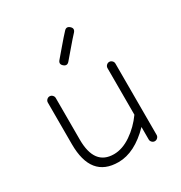

<svg xmlns="http://www.w3.org/2000/svg" viewBox="-150 -725 792 839"><g transform="rotate(-30 246.0 -305.0)"><path d="M371 -14V-77Q290 6 208 6Q70 6 70 -164V-374Q70 -382 76 -388Q82 -394 90 -394Q98 -394 104 -388Q110 -382 110 -374V-164Q110 -34 208 -34Q251 -34 295 -64Q339 -94 371 -139V-374Q371 -382 377 -388Q383 -394 391 -394Q399 -394 405 -388Q411 -382 411 -374V-14Q411 -6 405 0Q399 6 391 6Q383 6 377 0Q371 -6 371 -14ZM207 -510Q215 -519 245 -554.5Q275 -590 292 -608Q305 -623 320 -610Q335 -597 322 -582Q305 -564 275 -528.5Q245 -493 237 -484Q224 -469 209 -482Q194 -495 207 -510Z"/></g></svg>

Font: Hoogli Light
Style: Regular
Weight: 300
Designer: Anand Singh Naorem
Foundry: Brand New Type
Version: Version 1.00 b007